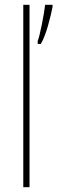

<svg xmlns="http://www.w3.org/2000/svg" viewBox="-20 -780 239 800"><path d="M103 0V-760H77V0ZM199 -751V-760H168C165 -728 146 -629 137 -609V-597H150C172 -632 191 -711 199 -751Z"/></svg>

Font: Noto Sans Gujarati Condensed Thin
Style: Regular
Weight: 100
Width: 3
Designer: Jelle Bosma - Monotype Design Team, Universal Thirst
Foundry: Monotype Imaging Inc.
Version: Version 2.106